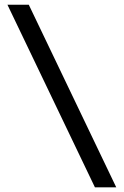

<svg xmlns="http://www.w3.org/2000/svg" viewBox="-20 -802 529 822"><path d="M386.4 0 11.8 -781.8H103.2L477.7 0Z"/></svg>

Font: Spartan MB SemBd
Style: Regular
Weight: 600
Designer: Matt Bailey, Mirko Velimirovic
Foundry: Matt Bailey
Version: Version 1.005